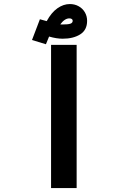

<svg xmlns="http://www.w3.org/2000/svg" viewBox="-20 -952 640 972"><path d="M368 -725V0H238.5V-725ZM142 -749.5 182 -854.5 216.5 -845Q240 -888.5 270.5 -910Q301 -931.5 333.5 -931.5Q358.5 -931.5 378.5 -920.2Q398.5 -909 409.8 -889.5Q421 -870 421 -846.5Q421 -800 386 -778Q351 -756 297.5 -756Q266 -756 228.5 -767L212.5 -728ZM348 -847Q348 -852 343.8 -855.5Q339.5 -859 331 -859Q307.5 -859 285 -828.5Q288.5 -828 294.5 -828Q324.5 -828 336.2 -832Q348 -836 348 -847Z"/></svg>

Font: JuliaMono ExtraBold
Style: Italic
Weight: 800
Italic angle: -9°
Monospace: yes
Designer: cormullion
Foundry: corm
Version: Version 0.057; ttfautohint (v1.8.4)